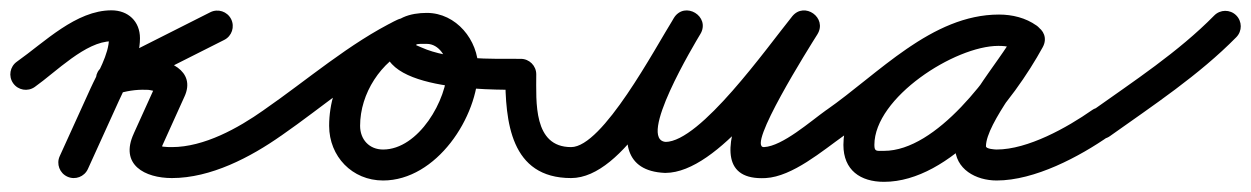

<svg xmlns="http://www.w3.org/2000/svg" viewBox="-50 -315 2424 372"><path d="M17.3 -146.5C17.3 -146.5 17.3 -146.5 17.3 -146.5C58.4 -175.5 116.1 -235 166 -235C168.6 -235 161.2 -243.6 161.2 -241C161.2 -209.7 138.7 -173 125.7 -144.4C105.7 -100.4 85.7 -56.4 65.7 -12.4C58.8 2.7 65.5 20.5 80.6 27.3C95.7 34.2 113.5 27.5 120.3 12.4C120.3 12.4 120.3 12.4 120.3 12.4C140.3 -31.6 160.3 -75.6 180.3 -119.6C197.3 -157 221.2 -199.3 221.2 -241C221.2 -273.6 198.3 -295 166 -295C97.3 -295 36.4 -233.4 -17.3 -195.5C-30.8 -186 -34.1 -167.3 -24.5 -153.7C-15 -140.2 3.7 -136.9 17.3 -146.5ZM357.5 -291.3C357.5 -291.3 357.5 -291.3 357.5 -291.3C289.2 -256.8 220.8 -222.4 152.5 -187.9C136.1 -179.7 133 -163.1 138.3 -150C143.6 -136.8 157.4 -127.1 174.9 -132.5C194 -138.5 212.8 -141.8 232.9 -141C232.9 -141 233.3 -141 233.8 -141C234.3 -141 234.8 -141 234.8 -141C243 -141.2 257.6 -134.7 254 -141C251 -146.2 252.9 -152.9 252.8 -152.7C252.8 -152.7 252.8 -152.6 252.7 -152.5C252.7 -152.4 252.7 -152.4 252.7 -152.4C238.2 -120.4 223.7 -88.4 209.2 -56.4C209.2 -56.4 209.3 -56.4 209.3 -56.5C209.3 -56.6 209.4 -56.7 209.4 -56.7C180.9 4.5 231.2 30 283 30C358.4 30 435.2 -10.2 495.3 -52.5C508.8 -62 512.1 -80.7 502.5 -94.3C493 -107.8 474.3 -111.1 460.7 -101.5C411.4 -66.7 345.4 -30 283 -30C277.5 -30 271.9 -30.1 266.4 -30.8C263.4 -31.2 255.1 -34.7 257.4 -32.8C261.8 -29.3 261.5 -24.9 261.5 -24.9C262.4 -27 262.7 -29.1 263.8 -31.3C263.8 -31.3 263.8 -31.4 263.8 -31.5C263.9 -31.6 263.9 -31.6 263.9 -31.6C278.4 -63.6 292.9 -95.6 307.3 -127.6C307.3 -127.6 307.3 -127.6 307.3 -127.5C307.2 -127.4 307.2 -127.3 307.2 -127.3C331.2 -178.8 273.9 -202 233.2 -201C233.2 -201 233.7 -201 234.2 -201C234.7 -201 235.2 -201 235.1 -201C208.2 -202 182.7 -197.8 157.1 -189.8C139.6 -184.4 137 -166.4 142.9 -151.8C148.8 -137.2 163.1 -126.1 179.5 -134.4C247.8 -168.8 316.2 -203.3 384.5 -237.7C399.3 -245.1 405.2 -263.2 397.8 -278C390.3 -292.8 372.3 -298.7 357.5 -291.3Z M453.3 -59.9C462.8 -46.3 481.4 -42.9 495.1 -52.3C577 -109 656.2 -178.9 745.5 -222.5C763.3 -231.2 765.9 -248.9 759.5 -262.4C753.1 -275.8 737.7 -285 719.8 -276.7C641.6 -240.5 587.7 -157.4 587.7 -71.2C587.7 -11.9 632.4 34.7 692.2 34.7C795.4 34.7 876.6 -88.1 876.6 -182.5C876.6 -237.4 833.9 -290 777 -290C745.7 -290 711.2 -280.9 699.7 -247.9C699.7 -247.9 699.7 -248 699.7 -248C699.7 -248 699.7 -248.1 699.7 -248.1C660.2 -137.5 903.2 -141.1 959 -141C975.5 -141 989 -154.4 989 -171C989 -187.5 975.6 -201 959 -201C959 -201 959 -201 959 -201C900.6 -201.1 821 -198.7 766.7 -223C756.6 -227.6 756 -227.1 756.3 -227.9C756.3 -227.9 756.3 -228 756.3 -228C756.3 -228 756.3 -228.1 756.3 -228.1C757.2 -230.7 770.3 -230 777 -230C800.4 -230 816.6 -204.2 816.6 -182.5C816.6 -121.9 761.1 -25.3 692.2 -25.3C665.4 -25.3 647.7 -44.8 647.7 -71.2C647.7 -134.1 687.9 -195.8 745 -222.3C762.9 -230.6 765.4 -248.5 758.9 -262.1C752.4 -275.7 737 -285.1 719.2 -276.4C627 -231.4 545.4 -160.1 460.9 -101.7C447.3 -92.2 443.9 -73.6 453.3 -59.9Z M929 -171C929 -171 929 -171 929 -171C929 -79.8 938.7 30 1056.5 30C1159.3 30 1255.1 -165.9 1306.7 -248.6C1317.2 -265.4 1309.4 -281.7 1296.5 -289.5C1283.6 -297.4 1265.5 -296.8 1255.4 -279.8C1220.9 -221.6 1080.4 12.9 1238 20C1238 20 1238.4 20 1238.8 20C1239.1 20 1239.5 20 1239.5 20C1341.9 19.5 1467.3 -166.1 1531.6 -245.6C1543.4 -260.3 1536.2 -276.9 1523.5 -285.9C1510.9 -295 1492.8 -296.3 1482.8 -280.4C1456.3 -238.2 1265.9 39.2 1433.6 30C1485.4 27.1 1543.8 -23 1585.4 -52.5C1598.9 -62.1 1602.1 -80.8 1592.5 -94.4C1582.9 -107.9 1564.2 -111.1 1550.6 -101.5C1550.6 -101.5 1550.6 -101.5 1550.6 -101.5C1520.4 -80 1466.2 -31.9 1430.4 -30C1394.8 -28 1518.8 -224.8 1533.7 -248.5C1543.6 -264.5 1537.4 -280.5 1525.6 -288.9C1513.9 -297.2 1496.7 -298 1484.9 -283.3C1435.5 -222.1 1307 -40.3 1239.2 -40C1239.2 -40 1239.6 -40 1239.9 -40C1240.3 -40 1240.7 -40 1240.7 -40C1182.4 -42.6 1296.6 -231.6 1307 -249.2C1317.1 -266.2 1309.5 -282.4 1296.8 -290.1C1284.1 -297.8 1266.2 -297.1 1255.8 -280.3C1218.3 -220.2 1117.8 -30 1056.5 -30C982.8 -30 989 -117.8 989 -171C989 -187.6 975.6 -201 959 -201C942.4 -201 929 -187.6 929 -171Z M1543.4 -59.9C1552.8 -46.3 1571.5 -42.9 1585.1 -52.4C1673.2 -113.6 1773.8 -226.8 1885.6 -226.8C1898.7 -226.8 1912.7 -224.3 1923.6 -216.6C1939.1 -205.5 1955.4 -213.3 1963.8 -226.3C1972.2 -239.3 1972.5 -257.4 1956 -267C1932.3 -280.7 1912.3 -286.1 1884.3 -286.1C1765.9 -286.1 1584.1 -160.7 1584.1 -34.2C1584.1 14.6 1617 37.3 1662.7 37.3C1791.7 37.3 1914.4 -121.4 1970.3 -223.6C1979.9 -241.1 1971.6 -257.1 1958.4 -264.3C1945.3 -271.5 1927.3 -270 1917.7 -252.4C1882.3 -187.9 1800.3 -104.4 1800.3 -31.6C1800.3 13.2 1841.2 34.7 1881 34.7C1954.6 34.7 2041.2 -11.1 2100.2 -52.4C2113.8 -61.9 2117.1 -80.6 2107.6 -94.2C2098.1 -107.8 2079.4 -111.1 2065.8 -101.6C2017.5 -67.8 1941.4 -25.3 1881 -25.3C1877.9 -25.3 1860.3 -26.3 1860.3 -31.6C1860.3 -75.7 1944.5 -176.5 1970.3 -223.6C1979.9 -241.1 1971.6 -257.1 1958.4 -264.3C1945.2 -271.5 1927.3 -269.9 1917.7 -252.4C1874 -172.7 1764.9 -22.7 1662.7 -22.7C1648.5 -22.7 1644.1 -20.8 1644.1 -34.2C1644.1 -126.1 1800.2 -226.1 1884.3 -226.1C1902 -226.1 1911.6 -223.4 1926 -215C1942.4 -205.5 1958.3 -212.5 1966.2 -224.8C1974.1 -237 1973.9 -254.3 1958.4 -265.4C1937.3 -280.5 1911.3 -286.8 1885.6 -286.8C1755 -286.8 1651.7 -171.7 1550.9 -101.6C1537.3 -92.2 1533.9 -73.5 1543.4 -59.9Z M2058.5 -58.3C2068.1 -44.8 2086.9 -41.6 2100.4 -51.2C2184 -110.6 2273.3 -169.7 2345.4 -243C2357 -254.8 2356.8 -273.8 2345 -285.4C2333.2 -297 2314.2 -296.8 2302.6 -285C2302.6 -285 2302.6 -285 2302.6 -285C2233.1 -214.3 2146.3 -157.5 2065.6 -100.1C2052.1 -90.5 2048.9 -71.8 2058.5 -58.3Z"/></svg>

Font: FRB American Cursive
Style: Bold Italic
Weight: 700
Italic angle: -25°
Version: Version 2.0;Modular Font Editor K font №1